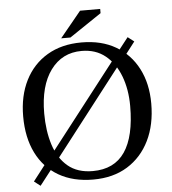

<svg xmlns="http://www.w3.org/2000/svg" viewBox="-57 -878 851 950"><g transform="rotate(-5 368.5 -403.0)"><path d="M369 12Q269 12 197.5 -29.5Q126 -71 88 -147.5Q50 -224 50 -329Q50 -431 88.5 -507.5Q127 -584 198.5 -626.5Q270 -669 369 -669Q468 -669 539 -627.5Q610 -586 648.5 -511.5Q687 -437 687 -338Q687 -233 648.5 -154.5Q610 -76 539 -32Q468 12 369 12ZM169 -61 106 20 75 -4 140 -88ZM549 -550 202 -102 176 -131 517 -570ZM370 -30Q477 -30 529.5 -107Q582 -184 582 -335Q582 -417 557 -483Q532 -549 484 -588Q436 -627 366 -627Q269 -627 212 -549.5Q155 -472 155 -335Q155 -248 177 -179Q199 -110 246.5 -70Q294 -30 370 -30ZM630 -651 580 -586 548 -610 599 -675ZM317 -698H271L376 -826H476V-805Z"/></g></svg>

Font: STIX Two Text
Style: Regular
Weight: 400
Designer: Ross Mills, John Hudson & Paul Hanslow, Tiro Typeworks Ltd; with prior portions MicroPress Inc., and Coen Hoffman.
Foundry: Tiro Typeworks Ltd
Version: Version 2.13 b171